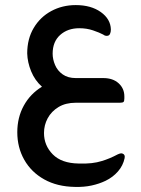

<svg xmlns="http://www.w3.org/2000/svg" viewBox="-20 -404 553 755"><path d="M462 200Q473 204 470 218Q464 247 444 270Q424 293 395 307Q370 319 340 325.5Q310 332 275 331Q205 330 154 301.5Q103 273 75.5 224.5Q48 176 48 116Q48 58 73.5 11.5Q99 -35 145 -63Q117 -88 102.5 -123.5Q88 -159 87 -194Q87 -251 112.5 -294Q138 -337 181.5 -360.5Q225 -384 278 -384Q338 -384 376.5 -356.5Q415 -329 416 -288Q416 -278 412.5 -270.5Q409 -263 400 -263Q392 -263 386 -268Q371 -276 346 -284.5Q321 -293 292 -293Q246 -293 216.5 -266.5Q187 -240 187 -193Q187 -171 196.5 -148.5Q206 -126 226.5 -111.5Q247 -97 278 -97H386Q424 -97 446.5 -76.5Q469 -56 469 -25V-17Q469 -6 465.5 -3Q462 0 451 0H278Q238 0 210 17Q182 34 167.5 61Q153 88 153 119Q153 168 187.5 203Q222 238 289 239Q318 240 340 237.5Q362 235 381 229Q411 220 443 203Q456 197 462 200Z"/></svg>

Font: Zain
Style: Bold
Weight: 700
Designer: Zain,Boutros
Foundry: Mobile Telecommunications Company (Zain), 2024
Version: Version 1.50; ttfautohint (v1.8.4)